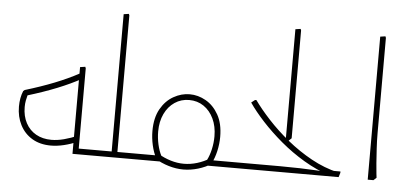

<svg xmlns="http://www.w3.org/2000/svg" viewBox="-52 -859 2125 999"><g transform="rotate(5 1010.5 -360.0)"><path d="M238 -33Q181 -33 140 -57.5Q99 -82 77 -125Q55 -168 55 -221Q55 -267 70 -303L77 -309Q160 -334 229.5 -361.5Q299 -389 356 -420L371 -394Q315 -363 245 -335Q175 -307 92 -282L95 -285Q91 -271 88 -255Q85 -239 85 -221Q85 -174 104 -138Q123 -102 157.5 -82.5Q192 -63 238 -63Q269 -63 303.5 -72Q338 -81 378 -98L379 -66Q341 -50 305.5 -41.5Q270 -33 238 -33ZM354 0V-30H470V0ZM354 0V-453L381 -457L384 -449V0ZM470 0V-30Q482 -30 486 -26Q490 -22 490 -15Q490 -8 486 -4Q482 0 470 0Z M566 0V-30H672V0ZM672 0V-30Q684 -30 688 -26Q692 -22 692 -15Q692 -8 688 -4Q684 0 672 0ZM556 0V-747L583 -751L586 -743V-14L571 0ZM470 0V-30H564V0ZM470 0Q460 0 455 -5Q450 -10 450 -15Q450 -21 455 -25.5Q460 -30 470 -30Z M790 -15Q775 -43 766.5 -80.5Q758 -118 758 -155Q758 -224 784 -270Q810 -316 851 -339Q892 -362 935 -362Q979 -362 1019.5 -339Q1060 -316 1086 -270Q1112 -224 1112 -155Q1112 -118 1103.5 -80.5Q1095 -43 1080 -15L1054 -29Q1067 -54 1074.5 -87.5Q1082 -121 1082 -155Q1082 -207 1063 -247Q1044 -287 1011 -309.5Q978 -332 935 -332Q893 -332 859.5 -309.5Q826 -287 807 -247Q788 -207 788 -155Q788 -121 795.5 -87.5Q803 -54 816 -29ZM672 0V-30H811V0ZM935 31Q898 31 859 19.5Q820 8 784 -14L800 -39Q832 -20 866.5 -9.5Q901 1 935 1Q970 1 1004.5 -9.5Q1039 -20 1070 -39L1086 -14Q1051 8 1012 19.5Q973 31 935 31ZM1055 0V-30H1198V0ZM672 0Q662 0 657 -5Q652 -10 652 -15Q652 -21 657 -25.5Q662 -30 672 -30ZM1198 0V-30Q1210 -30 1214 -26Q1218 -22 1218 -15Q1218 -8 1214 -4Q1210 0 1198 0Z M1453 -166V-747L1480 -751L1483 -743V-180L1468 -166ZM1698 -4Q1627 -27 1560.5 -66.5Q1494 -106 1436.5 -154.5Q1379 -203 1333 -253Q1287 -303 1257 -347L1276 -362H1283Q1315 -317 1362.5 -265.5Q1410 -214 1470 -165Q1530 -116 1598 -78.5Q1666 -41 1739 -24ZM1198 0V-30H1437Q1490 -30 1540.5 -28.5Q1591 -27 1624.5 -25Q1658 -23 1658 -23L1692 -30H1751V-23L1744 0ZM1198 0Q1188 0 1183 -5Q1178 -10 1178 -15Q1178 -21 1183 -25.5Q1188 -30 1198 -30Z M1896 0V-747L1923 -751L1926 -743V-247Q1926 -206 1928.5 -165Q1931 -124 1933.5 -89.5Q1936 -55 1938.5 -34.5Q1941 -14 1941 -14L1926 0Z"/></g></svg>

Font: Fustat ExtraLight
Style: Regular
Weight: 250
Designer: Mohamed Gaber, Khaled Hosny, Laura Garcia Mut
Foundry: Kief Type Foundry, Alif Type Foundry, Hard Type Foundry
Version: Version 1.007